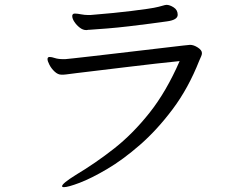

<svg xmlns="http://www.w3.org/2000/svg" viewBox="-20 -729 1040 792"><path d="M352 -667Q360 -668 386 -670Q412 -672 447.5 -675.5Q483 -679 520 -683.5Q557 -688 588 -692.5Q619 -697 634 -701Q656 -707 660 -708Q664 -709 667 -709Q680 -709 696.5 -698.5Q713 -688 713 -668Q713 -647 670 -641Q642 -637 600 -631.5Q558 -626 511.5 -620.5Q465 -615 421.5 -611.5Q378 -608 347 -606Q346 -606 344 -606L338 -605Q337 -605 335 -605Q322 -605 309 -615Q296 -625 287 -638.5Q278 -652 278 -663Q278 -669 283 -672Q285 -673 290 -673Q299 -673 314 -670Q329 -667 345 -667ZM249 -485Q253 -485 283 -488.5Q313 -492 358.5 -497Q404 -502 457.5 -508.5Q511 -515 564 -521Q617 -527 662 -532.5Q707 -538 734.5 -541Q762 -544 764 -544Q779 -544 796 -533Q813 -522 813 -510Q813 -503 809.5 -496Q806 -489 802 -479Q757 -365 692.5 -279Q628 -193 557.5 -131.5Q487 -70 421.5 -31.5Q356 7 308.5 25Q261 43 244 43Q236 43 236 39Q236 28 292 -7Q374 -56 451 -116.5Q528 -177 597 -264Q666 -351 721 -477Q680 -473 622.5 -466.5Q565 -460 503.5 -452.5Q442 -445 387.5 -438.5Q333 -432 296 -427.5Q259 -423 253 -422Q247 -421 242 -421Q237 -421 233 -421Q219 -421 205.5 -433.5Q192 -446 184 -461.5Q176 -477 176 -485Q176 -493 183 -494H185Q193 -494 206.5 -489.5Q220 -485 242 -485Z"/></svg>

Font: Klee One SemiBold
Style: Regular
Weight: 600
Designer: Fontworks Inc.
Foundry: Fontworks Inc.
Version: Version 1.00;January 12, 2022;FontCreator 13.0.0.2683 64-bit